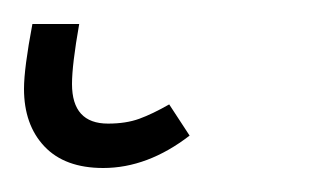

<svg xmlns="http://www.w3.org/2000/svg" viewBox="-39 27 265 160"><path d="M-19 101Q-19 84 -12 47H27Q21 81 21 97Q21 130 51 130Q66 130 77 126Q88 122 102 114L119 140Q84 167 47 167Q15 167 -2 149Q-19 131 -19 101Z"/></svg>

Font: Fira Sans Condensed ExtraLight
Style: Italic
Weight: 275
Width: 3
Italic angle: -8°
Designer: Carrois Corporate & Edenspiekermann AG
Foundry: Carrois Corporate GbR & Edenspiekermann AG
Version: Version 4.203